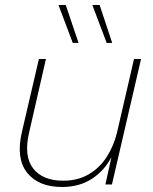

<svg xmlns="http://www.w3.org/2000/svg" viewBox="-20 -735 609 765"><path d="M227 10Q133 10 88 -47Q43 -104 67 -208L135 -500H163L96 -207Q74 -113 112 -64Q150 -15 232 -15Q290 -15 333.5 -40.5Q377 -66 405 -109.5Q433 -153 446 -206L514 -500H542L426 0H400L424 -109Q396 -55 346 -22.5Q296 10 227 10ZM242 -715 293 -564H270L213 -715ZM377 -715 427 -564H405L348 -715Z"/></svg>

Font: Work Sans ExtraLight
Style: Italic
Weight: 200
Italic angle: -13°
Designer: Wei Huang
Foundry: Wei Huang
Version: Version 2.012; ttfautohint (v1.8.3)